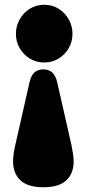

<svg xmlns="http://www.w3.org/2000/svg" viewBox="-20 -609 365 808"><path d="M162.5 179Q97 179 66 150Q35 121 35 69.5Q35 56.5 37.5 38.2Q40 20 44 3L104 -262Q110.5 -291 124.8 -304Q139 -317 162.5 -317Q185.5 -317 199.8 -304Q214 -291 221 -262L281 3Q284.5 20 287.2 38.2Q290 56.5 290 69.5Q290 121 259 150Q228 179 162.5 179ZM166.5 -589Q199.5 -589 226.5 -572.2Q253.5 -555.5 269.2 -527.5Q285 -499.5 285 -467Q285 -433.5 269.2 -406.2Q253.5 -379 226.5 -362.5Q199.5 -346 166.5 -346Q132.5 -346 105.5 -362.5Q78.5 -379 62.8 -406.2Q47 -433.5 47 -467Q47 -499.5 62.8 -527.5Q78.5 -555.5 105.5 -572.2Q132.5 -589 166.5 -589Z"/></svg>

Font: Fraunces 9pt S100 Black
Style: Regular
Weight: 900
Version: Version 1.000; ttfautohint (v1.8.3)